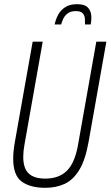

<svg xmlns="http://www.w3.org/2000/svg" viewBox="-20 -885 528 917"><path d="M196 12Q125 12 84 -17.5Q43 -47 43 -128Q43 -145 45 -165Q47 -185 51 -207L136 -686H184L97 -195Q94 -179 92.5 -164Q91 -149 91 -136Q91 -81 117 -56.5Q143 -32 196 -32Q262 -32 300 -70Q338 -108 353 -195L440 -686H488L403 -207Q388 -122 359 -74Q330 -26 289 -7Q248 12 196 12ZM241 -768Q246 -792 257.5 -814Q269 -836 291 -850.5Q313 -865 348 -865Q383 -865 398 -850.5Q413 -836 415.5 -814Q418 -792 413 -768H386Q386 -779 385.5 -794Q385 -809 376 -820.5Q367 -832 342 -832Q317 -832 302.5 -820.5Q288 -809 281.5 -794Q275 -779 272 -768Z"/></svg>

Font: Archivo ExtraCondensed Thin
Style: Italic
Weight: 250
Width: 2
Italic angle: -10°
Designer: Hector Gatti
Foundry: Omnibus-Type
Version: Version 2.001